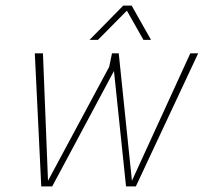

<svg xmlns="http://www.w3.org/2000/svg" viewBox="-20 -664 742 684"><path d="M299 -522 419 -644H449L518 -522H491L432 -626L329 -522ZM127 0 104 -474H133L151 -20L369 -426L379 -474H403L450 -20L658 -474H686L464 0H429L386 -411L166 0Z"/></svg>

Font: Kanit Thin
Style: Italic
Weight: 250
Italic angle: -12°
Designer: Katatrad Team
Foundry: CadsonDemak
Version: Version 2.000; ttfautohint (v1.8.3)